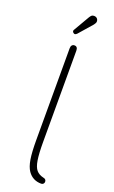

<svg xmlns="http://www.w3.org/2000/svg" viewBox="-155 -820 513 865"><g transform="rotate(20 101.5 -388.0)"><path d="M170 8Q176 8 180 4Q184 0 184 -6Q184 -12 180.5 -16Q177 -20 170 -21Q148 -26 136 -40Q124 -54 119 -85Q114 -116 114 -172V-609Q114 -619 110 -624Q106 -629 98 -629Q91 -629 86.5 -624Q82 -619 82 -609V-169Q82 -111 87.5 -77.5Q93 -44 106 -25Q129 8 170 8ZM156 -764Q156 -770 153.5 -774.5Q151 -779 146.5 -781.5Q142 -784 136 -784Q129 -784 125 -781Q121 -778 116 -770L73 -696Q70 -692 70 -688Q70 -684 74 -680.5Q78 -677 82 -677Q84 -677 86.5 -678.5Q89 -680 92 -683L148 -747Q156 -757 156 -764Z"/></g></svg>

Font: Beiruti ExtraLight
Style: Regular
Weight: 250
Designer: Arlette Boutros
Foundry: Boutros
Version: Version 1.41